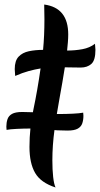

<svg xmlns="http://www.w3.org/2000/svg" viewBox="-20 -770 441 847"><path d="M211 -63Q211 -21 214.5 10.5Q218 42 225 57Q160 36 135 -7Q110 -50 110 -122Q110 -205 127.5 -287.5Q145 -370 159 -468Q134 -464 106.5 -456.5Q79 -449 47 -435Q47 -442 46 -449.5Q45 -457 45 -465Q45 -502 62 -520Q79 -538 107.5 -544Q136 -550 170 -550Q173 -581 174.5 -615Q176 -649 176 -685Q176 -701 175.5 -717.5Q175 -734 175 -750Q281 -736 281 -618Q281 -602 279.5 -584Q278 -566 276 -547Q311 -547 343.5 -553Q376 -559 399 -577Q399 -571 400 -564Q401 -557 401 -550Q401 -504 383 -488Q365 -472 336 -472Q317 -472 299.5 -472.5Q282 -473 266 -473Q256 -409 243 -338.5Q230 -268 220.5 -198Q211 -128 211 -63ZM278 -194Q231 -194 192 -198.5Q153 -203 116 -203Q86 -203 54.5 -201.5Q23 -200 9 -197Q9 -200 8.5 -203.5Q8 -207 8 -211Q8 -229 13 -244Q18 -259 33 -267.5Q48 -276 78 -276Q125 -276 163.5 -271.5Q202 -267 240 -267Q271 -267 301.5 -268.5Q332 -270 347 -273Q347 -270 347.5 -266.5Q348 -263 348 -259Q348 -241 343 -226Q338 -211 323 -202.5Q308 -194 278 -194Z"/></svg>

Font: Merienda Medium
Style: Regular
Weight: 500
Designer: Eduardo Rodriguez Tunni
Foundry: Eduardo Rodriguez Tunni
Version: Version 2.001; ttfautohint (v1.8.4.7-5d5b)